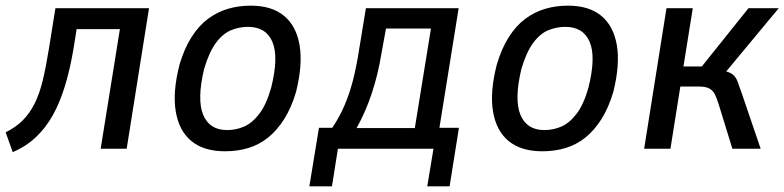

<svg xmlns="http://www.w3.org/2000/svg" viewBox="-21 -526 2774 679"><path d="M24 12 -1 -58Q35 -76 59.5 -100.5Q84 -125 101.5 -160Q119 -195 130.5 -243Q142 -291 152 -354L175 -497H506L427 0H335L403 -423H250L239 -354Q227 -282 209 -223Q191 -164 166 -119Q141 -74 106 -41Q71 -8 24 12Z M775 9Q700 9 656 -27Q612 -63 600.5 -132Q589 -201 614 -298Q631 -355 656.5 -395Q682 -435 714 -459Q746 -483 784 -494.5Q822 -506 866 -506Q940 -506 983.5 -470Q1027 -434 1038.5 -366Q1050 -298 1026 -201Q1009 -144 983.5 -104Q958 -64 926.5 -39Q895 -14 857 -2.5Q819 9 775 9ZM782 -66Q814 -66 842.5 -78.5Q871 -91 896 -123.5Q921 -156 938 -216Q965 -324 942.5 -377.5Q920 -431 856 -431Q826 -431 797 -419.5Q768 -408 743.5 -375.5Q719 -343 701 -283Q675 -174 697.5 -120Q720 -66 782 -66Z M1073 133 1107 -74H1154Q1179 -111 1197 -152.5Q1215 -194 1227.5 -243Q1240 -292 1249 -351L1273 -497H1601L1533 -74H1602L1569 133H1490L1512 0H1174L1153 133ZM1240 -73H1446L1503 -425H1344L1328 -337Q1316 -263 1294 -196.5Q1272 -130 1240 -73Z M1897 9Q1822 9 1778 -27Q1734 -63 1722.5 -132Q1711 -201 1736 -298Q1753 -355 1778.5 -395Q1804 -435 1836 -459Q1868 -483 1906 -494.5Q1944 -506 1988 -506Q2062 -506 2105.5 -470Q2149 -434 2160.5 -366Q2172 -298 2148 -201Q2131 -144 2105.5 -104Q2080 -64 2048.5 -39Q2017 -14 1979 -2.5Q1941 9 1897 9ZM1904 -66Q1936 -66 1964.5 -78.5Q1993 -91 2018 -123.5Q2043 -156 2060 -216Q2087 -324 2064.5 -377.5Q2042 -431 1978 -431Q1948 -431 1919 -419.5Q1890 -408 1865.5 -375.5Q1841 -343 1823 -283Q1797 -174 1819.5 -120Q1842 -66 1904 -66Z M2257 0 2336 -497H2429L2396 -291H2461L2626 -497H2733L2532 -255L2529 -278Q2559 -272 2570.5 -262.5Q2582 -253 2588 -236Q2594 -219 2605 -188L2669 0H2569L2521 -156Q2514 -178 2507.5 -191.5Q2501 -205 2488.5 -212.5Q2476 -220 2449 -220H2385L2350 0Z"/></svg>

Font: Nunito Sans 7pt Condensed Medium
Style: Italic
Weight: 500
Width: 3
Italic angle: -9°
Designer: Vernon Adams
Foundry: Vernon Adams
Version: Version 3.101;gftools[0.9.27]